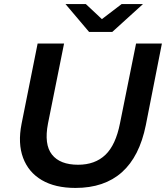

<svg xmlns="http://www.w3.org/2000/svg" viewBox="-20 -914 816 944"><path d="M351 10Q251 10 185.5 -28.5Q120 -67 93.5 -138Q67 -209 86 -305L165 -700H295L216 -307Q196 -204 235.5 -154Q275 -104 364 -104Q447 -104 498 -152.5Q549 -201 570 -308L649 -700H776L697 -299Q635 10 351 10ZM418 -757 302 -894H402L481 -820L578 -894H683L532 -757Z"/></svg>

Font: Montserrat SemiBold
Style: Italic
Weight: 600
Italic angle: -11.3°
Designer: Julieta Ulanovsky
Foundry: Julieta Ulanovsky
Version: Version 9.000; ttfautohint (v1.8.4.7-5d5b)